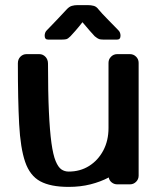

<svg xmlns="http://www.w3.org/2000/svg" viewBox="-20 -722 613 752"><path d="M523 -34Q523 -20 513 -10Q503 0 489 0H439Q427 0 417.5 -7.5Q408 -15 406 -27Q374 -10 334.5 0Q295 10 249 10Q178 10 137.5 -12Q97 -34 78.5 -88Q60 -142 55 -236Q50 -330 50 -474Q50 -490 60 -500Q70 -510 84 -510H134Q148 -510 158 -499.5Q168 -489 168 -473Q168 -361 171.5 -285Q175 -209 181.5 -162Q188 -115 198 -91Q208 -67 220.5 -58.5Q233 -50 249 -50Q294 -50 329 -72Q364 -94 384.5 -132.5Q405 -171 405 -221V-476Q405 -490 415 -500Q425 -510 439 -510H489Q503 -510 513 -500Q523 -490 523 -476ZM444 -603Q452 -595 452 -582Q452 -567 439 -567H384Q374 -567 368 -569Q362 -571 351 -580Q346 -585 332 -601Q318 -617 303 -635Q289 -617 275 -601Q261 -585 256 -580Q246 -570 239.5 -568.5Q233 -567 223 -567H168Q155 -567 155 -582Q155 -595 163 -603Q167 -607 178 -618.5Q189 -630 202 -643.5Q215 -657 226 -669Q237 -681 241 -685Q251 -696 261.5 -699Q272 -702 284 -702H323Q337 -702 347.5 -699Q358 -696 366 -685Q370 -680 380.5 -668.5Q391 -657 404.5 -643.5Q418 -630 429 -618.5Q440 -607 444 -603Z"/></svg>

Font: Yusei Magic
Style: Regular
Weight: 400
Designer: Tanukizamurai
Foundry: Yusei Magic Project
Version: Version 1.200